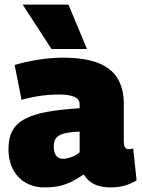

<svg xmlns="http://www.w3.org/2000/svg" viewBox="-20 -809 619 839"><path d="M17 -157Q17 -207 35 -239Q53 -271 91 -290.5Q129 -310 187.5 -320.5Q246 -331 328 -336V-353Q328 -376 304.5 -386Q281 -396 239 -396Q218 -396 190.5 -394Q163 -392 133.5 -386.5Q104 -381 74 -373L44 -525Q90 -539 147 -548Q204 -557 254 -557Q350 -557 408.5 -534Q467 -511 494 -466Q521 -421 521 -355V-194Q521 -172 527 -164.5Q533 -157 541 -157Q546 -157 551.5 -158Q557 -159 562 -160L577 -21Q555 -7 526.5 1.5Q498 10 464 10Q420 10 391 -4.5Q362 -19 346 -47Q320 -29 294.5 -16Q269 -3 240 3.5Q211 10 174 10Q140 10 111 -1.5Q82 -13 61 -35Q40 -57 28.5 -87.5Q17 -118 17 -157ZM215 -169Q215 -141 226 -128Q237 -115 255 -115Q265 -115 278.5 -118.5Q292 -122 306 -128.5Q320 -135 328 -144V-234Q297 -233 275.5 -229Q254 -225 240.5 -218Q227 -211 221 -199Q215 -187 215 -169ZM205 -595 79 -789H279L360 -595Z"/></svg>

Font: Georama ExtraCondensed Thin ExtraBold
Style: Regular
Weight: 800
Version: Version 1.001